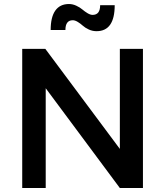

<svg xmlns="http://www.w3.org/2000/svg" viewBox="-20 -946 832 966"><path d="M91.8 0V-700.2H208L583 -196.8V-700.2H699.2V0H583L210 -502V0ZM234.9 -794.9Q234.9 -859.9 258.3 -892.8Q281.7 -925.8 327.1 -925.8Q345.7 -925.8 364 -917.2Q382.3 -908.7 394.3 -898.4Q406.2 -888.2 420.4 -879.6Q434.6 -871.1 445.8 -871.1Q483.9 -871.1 483.9 -919.9H557.1Q557.1 -789.1 465.8 -789.1Q445.3 -789.1 426.8 -797.6Q408.2 -806.2 396.7 -816.7Q385.3 -827.1 371.3 -835.7Q357.4 -844.2 346.2 -844.2Q309.1 -844.2 309.1 -794.9Z"/></svg>

Font: Trueno
Style: Regular
Weight: 400
Designer: Julieta Ulanovsky
Foundry: Julieta Ulanovsky
Version: Version 3.001b | FøM Fix